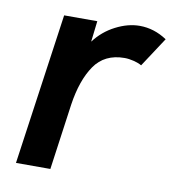

<svg xmlns="http://www.w3.org/2000/svg" viewBox="-63 -559 560 616"><g transform="rotate(10 216.5 -251.0)"><path d="M99 -493H207L199 -425Q226 -461 266 -481.5Q306 -502 344 -502Q391 -502 433 -474L370 -378Q360 -384 344 -388Q328 -392 314 -392Q249 -392 216 -344Q183 -296 171 -215L141 0H29Z"/></g></svg>

Font: Hanken Grotesk SemiBold
Style: Italic
Weight: 600
Italic angle: -8°
Designer: Alfredo Marco Pradil
Foundry: Hanken Design Co.
Version: Version 3.014